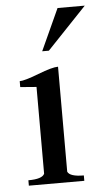

<svg xmlns="http://www.w3.org/2000/svg" viewBox="-51 -711 409 745"><g transform="rotate(-5 154.0 -338.5)"><path d="M202 -677H308L154 -515H128ZM31 0V-21Q85 -21 94 -41V-379Q32 -384 31 -384V-407Q50 -407 105.5 -428.5Q161 -450 184 -450V-41Q193 -21 247 -21V0Z"/></g></svg>

Font: Judson
Style: Regular
Weight: 400
Version: Version 20110429